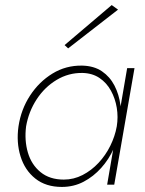

<svg xmlns="http://www.w3.org/2000/svg" viewBox="-20 -729 573 758"><path d="M482 -460 403 0H431L511 -460ZM53 -230Q44 -167 61 -112Q78 -57 119.5 -24Q161 9 224 9Q271 9 310 -11.5Q349 -32 379.5 -66Q410 -100 429 -142.5Q448 -185 455 -230Q461 -272 455.5 -314Q450 -356 432 -391Q414 -426 382.5 -447.5Q351 -469 304 -470Q240 -471 187 -438.5Q134 -406 98.5 -351.5Q63 -297 53 -230ZM83 -230Q93 -288 124.5 -336.5Q156 -385 203.5 -413.5Q251 -442 306 -441Q345 -440 373 -421Q401 -402 418 -371Q435 -340 441 -303.5Q447 -267 441 -230Q434 -191 415.5 -153.5Q397 -116 369 -86Q341 -56 306 -38Q271 -20 232 -20Q176 -20 140 -49.5Q104 -79 90 -127Q76 -175 83 -230ZM446 -691 421 -709 235 -551 249 -538Z"/></svg>

Font: Jost ExtraLight
Style: Italic
Weight: 250
Italic angle: -5°
Version: Version 3.710